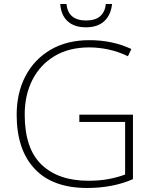

<svg xmlns="http://www.w3.org/2000/svg" viewBox="-20 -1019 762 956"><path d="M375 -448H642V-127Q592 -105 534.5 -94Q477 -83 414 -83Q242 -83 152.5 -178.5Q63 -274 63 -448Q63 -555 106 -638.5Q149 -722 230.5 -770.5Q312 -819 425 -819Q483 -819 535 -808Q587 -797 634 -775L617 -739Q569 -762 520.5 -772.5Q472 -783 424 -783Q324 -783 252 -740Q180 -697 141.5 -621.5Q103 -546 103 -449Q103 -279 187 -199Q271 -119 420 -119Q476 -119 521 -127.5Q566 -136 603 -150V-412H375ZM538 -999Q532 -944 499 -913.5Q466 -883 408 -883Q350 -883 317 -913Q284 -943 280 -999H311Q319 -917 409 -917Q455 -917 479 -938.5Q503 -960 507 -999Z"/></svg>

Font: Noto Sans Telugu UI ExtraLight
Style: Regular
Weight: 200
Designer: Jelle Bosma - Monotype Design Team
Foundry: Monotype Imaging Inc.
Version: Version 2.005; ttfautohint (v1.8.4.7-5d5b)